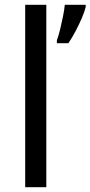

<svg xmlns="http://www.w3.org/2000/svg" viewBox="-20 -780 377 800"><path d="M173 0H85V-760H173ZM337 -751Q333 -733 321.5 -706Q310 -679 295 -650.5Q280 -622 265 -600H217V-612Q224 -631 230.5 -657.5Q237 -684 242.5 -711.5Q248 -739 250 -760H337Z"/></svg>

Font: Noto Sans Sundanese
Style: Regular
Weight: 400
Designer: Monotype Design Team (Regular), Sérgio L. Martins (other weights)
Foundry: Monotype Imaging Inc.
Version: Version 2.003